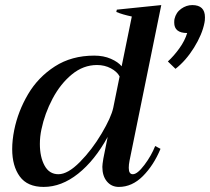

<svg xmlns="http://www.w3.org/2000/svg" viewBox="-20 -726 827 756"><path d="M28 -139Q28 -174 36 -214Q51 -288 90.5 -355Q130 -422 196 -464.5Q262 -507 351 -507Q388 -507 416.5 -494.5Q445 -482 459 -465L499 -661Q461 -669 438 -679L440 -688L615 -706L490 -93Q487 -78 487 -65Q487 -40 503 -40Q521 -40 548.5 -76.5Q576 -113 591 -151L612 -140Q585 -75 542.5 -32.5Q500 10 448 10Q419 10 401 -11.5Q383 -33 383 -69Q383 -78 387 -102L404 -187Q353 -94 287.5 -42Q222 10 152 10Q88 10 58 -31Q28 -72 28 -139ZM641 -484Q665 -506 686.5 -536Q708 -566 717 -596Q666 -596 666 -637Q666 -646 667 -651Q673 -677 693.5 -691.5Q714 -706 737 -706Q787 -706 787 -658Q787 -644 785 -636Q776 -590 744 -538.5Q712 -487 671 -455ZM426 -302 451 -425Q441 -444 416.5 -457Q392 -470 362 -470Q308 -470 263 -433Q218 -396 187 -337.5Q156 -279 143 -216Q137 -188 137 -159Q137 -108 155.5 -74Q174 -40 210 -40Q247 -40 294.5 -88Q342 -136 380 -200Q418 -264 426 -302Z"/></svg>

Font: Trirong Medium
Style: Italic
Weight: 500
Italic angle: -12°
Designer: Katatrad Team
Foundry: CadsonDemak
Version: Version 1.001